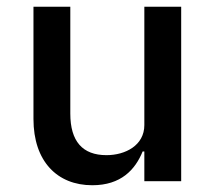

<svg xmlns="http://www.w3.org/2000/svg" viewBox="-20 -536 640 568"><path d="M407 0H516V-516H407V-166C407 -106 351 -77 295 -77C224 -77 188 -118 188 -200V-516H79V-184C79 -59 149 12 253 12C338 12 380 -34 402 -88H407Z"/></svg>

Font: IBM Mono Medium
Style: Regular
Weight: 500
Monospace: yes
Designer: Mike Abbink, Paul van der Laan, Pieter van Rosmalen
Foundry: Bold Monday
Version: Version 2.3